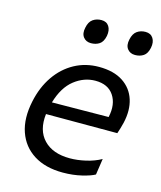

<svg xmlns="http://www.w3.org/2000/svg" viewBox="-110 -800 748 892"><g transform="rotate(15 264.0 -354.5)"><path d="M276 11Q192.5 11 136.5 -24.2Q80.5 -59.5 58.5 -123Q36.5 -186.5 54.5 -271.5Q69.5 -343 106 -396Q142.5 -449 195.5 -478Q248.5 -507 313 -507Q384 -507 428.5 -477.8Q473 -448.5 488.8 -398.5Q504.5 -348.5 490 -286Q487 -272.5 482.5 -258Q478 -243.5 474 -231.5H131Q121.5 -152 164.8 -106.8Q208 -61.5 290.5 -61.5Q327 -61.5 367.2 -70.8Q407.5 -80 439.5 -98L428 -20.5Q409.5 -9.5 367.2 0.8Q325 11 276 11ZM313.5 -440.5Q259 -440.5 212.5 -404Q166 -367.5 143.5 -291L415.5 -293.5L416 -295Q429.5 -357.5 402 -399Q374.5 -440.5 313.5 -440.5ZM459 -603.5Q435 -603.5 422 -620.5Q409 -637.5 415.5 -666.5Q421.5 -695.5 438.8 -707.8Q456 -720 479.5 -720Q504.5 -720 516.2 -701.8Q528 -683.5 522.5 -655.5Q516.5 -626 499.5 -614.8Q482.5 -603.5 459 -603.5ZM247 -603.5Q223 -603.5 210 -620.5Q197 -637.5 203.5 -666.5Q209 -695.5 226.5 -707.8Q244 -720 267.5 -720Q292.5 -720 304 -701.8Q315.5 -683.5 310.5 -655.5Q304.5 -626 287.5 -614.8Q270.5 -603.5 247 -603.5Z"/></g></svg>

Font: Commissioner
Style: Italic
Weight: 400
Italic angle: -12°
Designer: Kostas Bartsokas
Foundry: Kostas Bartsokas
Version: Version 1.000; ttfautohint (v1.8.3)